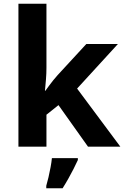

<svg xmlns="http://www.w3.org/2000/svg" viewBox="-20 -780 660 1021"><path d="M227 -420Q227 -389 224.5 -358.5Q222 -328 219 -297H221Q231 -311 241.5 -325Q252 -339 263 -353Q274 -367 286 -380L439 -546H607L390 -309L620 0H448L291 -221L227 -170V0H78V-760H227ZM394 71Q384 93 371.5 117.5Q359 142 344.5 168Q330 194 313 221H226V208Q232 188 238 162Q244 136 249 109Q254 82 256 61H394Z"/></svg>

Font: Noto Sans Gunjala Gondi
Style: Regular
Weight: 400
Designer: Ek Type
Foundry: Ek Type
Version: Version 1.004